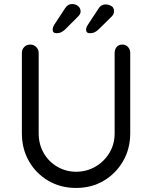

<svg xmlns="http://www.w3.org/2000/svg" viewBox="-20 -921 750 948"><path d="M584 -701Q601 -701 612 -689Q623 -677 623 -660V-263Q623 -186 587.5 -125Q552 -64 492 -28.5Q432 7 356 7Q279 7 218.5 -28.5Q158 -64 123 -125Q88 -186 88 -263V-660Q88 -677 99.5 -689Q111 -701 130 -701Q146 -701 158.5 -689Q171 -677 171 -660V-263Q171 -208 196 -165Q221 -122 263.5 -97.5Q306 -73 356 -73Q407 -73 450 -97.5Q493 -122 519.5 -165Q546 -208 546 -263V-660Q546 -677 556 -689Q566 -701 584 -701ZM259 -757Q240 -757 240 -775Q240 -786 248 -799L300 -878Q305 -887 314 -894Q323 -901 337 -901Q353 -901 365.5 -891Q378 -881 378 -864Q378 -857 374.5 -851Q371 -845 365 -839L303 -777Q294 -768 283.5 -762.5Q273 -757 259 -757ZM424 -757Q405 -757 405 -775Q405 -785 414 -799L466 -878Q471 -887 480 -893Q489 -899 502 -899Q516 -899 529.5 -891.5Q543 -884 543 -866Q543 -858 540 -851.5Q537 -845 531 -839L468 -777Q459 -768 448.5 -762.5Q438 -757 424 -757Z"/></svg>

Font: Quicksand Light Medium
Style: Regular
Weight: 500
Version: Version 3.006